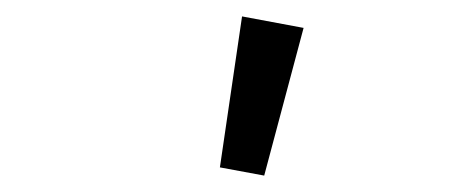

<svg xmlns="http://www.w3.org/2000/svg" viewBox="-20 -799 580 234"><path d="M350 -765 302 -585 248 -595 275 -779Z"/></svg>

Font: IBM Plex Sans Condensed
Style: Regular
Weight: 400
Width: 3
Designer: Mike Abbink, Paul van der Laan, Pieter van Rosmalen
Foundry: Bold Monday
Version: Version 3.201